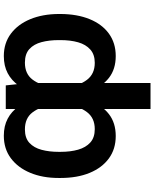

<svg xmlns="http://www.w3.org/2000/svg" viewBox="74 -842 777 965"><g transform="rotate(90 462.5 -359.5)"><path d="M874.5 -275.4V-265.6Q874.5 -185.1 848.6 -123Q822.8 -61 775.4 -25.6Q728 9.8 662.1 9.8Q613.3 9.8 576.7 -9.5Q540 -28.8 514.6 -64.7Q489.3 -100.6 473.6 -149.9Q458 -199.2 451.2 -259.3V-279.3Q460.4 -361.3 485.1 -422.9Q509.8 -484.4 553.7 -518.6Q597.7 -552.7 663.6 -552.7Q729 -552.7 776.1 -518.3Q823.2 -483.9 848.9 -421.6Q874.5 -359.4 874.5 -275.4ZM743.2 -265.6V-275.4Q743.2 -325.2 732.2 -363.8Q721.2 -402.3 696.3 -424.8Q671.4 -447.3 628.9 -447.3Q573.2 -447.3 543.5 -408.2Q513.7 -369.1 506.3 -306.2V-233.4Q516.1 -172.4 544.9 -134.3Q573.7 -96.2 630.4 -96.2Q673.8 -96.2 698.2 -118.9Q722.7 -141.6 732.9 -179.9Q743.2 -218.3 743.2 -265.6ZM397 -112.3V-727.5H527.8V0H409.2ZM50.3 -265.6V-275.4Q50.8 -359.4 76.2 -421.6Q101.6 -483.9 148.9 -518.3Q196.3 -552.7 261.7 -552.7Q327.6 -552.7 371.3 -518.6Q415 -484.4 439.7 -422.9Q464.4 -361.3 473.1 -279.3V-259.3Q466.8 -199.2 451.2 -149.9Q435.5 -100.6 409.9 -64.7Q384.3 -28.8 347.7 -9.5Q311 9.8 261.7 9.8Q196.8 9.8 149.4 -25.6Q102.1 -61 76.4 -123Q50.8 -185.1 50.3 -265.6ZM181.6 -275.4V-265.6Q181.6 -218.3 191.7 -179.9Q201.7 -141.6 226.3 -118.9Q251 -96.2 294.9 -96.2Q351.1 -96.2 379.9 -134.3Q408.7 -172.4 417.5 -233.4V-306.2Q411.1 -368.7 381.3 -408Q351.6 -447.3 295.9 -447.3Q253.9 -447.3 228.8 -424.8Q203.6 -402.3 192.6 -363.8Q181.6 -325.2 181.6 -275.4Z"/></g></svg>

Font: Inter 20pt SemiBold
Style: Regular
Weight: 600
Version: Version 4.001;git-66647c0bb